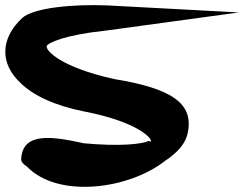

<svg xmlns="http://www.w3.org/2000/svg" viewBox="-26 -678 942 741"><path d="M60 -609C-27 -528 -25 -431 52 -359C102 -309 187 -270 298 -248C504 -208 561 -145 557 -131C556 -132 555 -132 548 -134C522 -122 439 -112 298 -125C179 -151 64 -170 56 -68C53 -54 66 -43 78 -35C199 90 474 52 612 -58C622 -64 631 -71 639 -78C668 -101 689 -128 697 -159C727 -280 634 -337 414 -373C208 -419 151 -482 154 -500C158 -512 221 -543 383 -560L896 -630L391 -657C255 -663 105 -648 60 -609Z"/></svg>

Font: Venom Sans
Style: Bd
Weight: 700
Version: Version 1.001